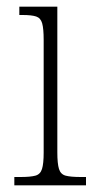

<svg xmlns="http://www.w3.org/2000/svg" viewBox="-20 -556 286 576"><path d="M23 0V-25H42Q71 -25 86 -29Q101 -33 106 -49Q111 -65 111 -98V-436Q111 -470 106.5 -486Q102 -502 88.5 -506.5Q75 -511 48 -511H38V-536H152V-99Q152 -65 157 -49Q162 -33 177 -29Q192 -25 222 -25H238V0Z"/></svg>

Font: Noto Serif Bengali Condensed ExtraLight
Style: Regular
Weight: 200
Width: 3
Designer: Juan Bruce, Universal Thirst, Indian Type Foundry and the Monotype Design Team.
Foundry: Monotype Imaging Inc.
Version: Version 2.003; ttfautohint (v1.8.4.7-5d5b)